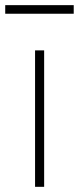

<svg xmlns="http://www.w3.org/2000/svg" viewBox="-30 -722 305 742"><path d="M105.5 0V-527.3H140.6V0ZM-9.8 -668.9V-702.1H254.9V-668.9Z"/></svg>

Font: Gen Shin Gothic ExtraLight
Style: Regular
Weight: 100
Designer: [Source Han Sans]
Ryoko NISHIZUKA  (kana & ideographs); Paul D. Hunt (Latin, Greek & Cyrillic); Wenlong ZHANG  (bopomofo
Version: Version 1.002.20150607